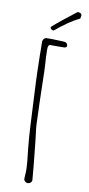

<svg xmlns="http://www.w3.org/2000/svg" viewBox="-101 -956 460 994"><g transform="rotate(10 129.0 -458.5)"><path d="M101 -23Q103 -47 103 -60Q103 -98 93 -178Q87 -237 84 -299Q76 -447 73 -520Q71 -559 69 -664V-687Q68 -702 68 -734Q69 -743 74 -749Q79 -755 87 -756Q108 -757 173 -754Q188 -754 192 -750Q201 -743 199 -732Q196 -726 190.5 -725Q185 -724 162 -724H115Q107 -724 104 -718.5Q101 -713 101 -699Q101 -675 102 -657Q103 -639 104 -628Q106 -600 106 -589Q110 -403 114 -310Q115 -290 118 -266.5Q121 -243 122 -234L126 -198Q139 -75 143 -22Q144 -13 137.5 -6.5Q131 0 123 0Q113 0 106.5 -6.5Q100 -13 101 -23ZM99 -815Q99 -818 127 -841L159 -867L186 -888Q220 -914 223 -917Q245 -917 245 -902L242 -886Q190 -862 117 -801Q110 -801 104.5 -805Q99 -809 99 -815Z"/></g></svg>

Font: Amatic SC
Style: Regular
Weight: 400
Designer: Multiple Designers
Foundry: Vernon Adams
Version: Version 2.505